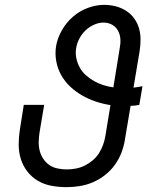

<svg xmlns="http://www.w3.org/2000/svg" viewBox="-20 -763 640 791"><path d="M254 8Q223 8 192.5 2.5Q162 -3 136.5 -18Q111 -33 93 -56Q75 -79 66 -107.5Q57 -136 57 -167Q57 -198 62 -230L78 -331H162L143 -218Q140 -198 139.5 -179Q139 -160 143.5 -142Q148 -124 158.5 -108.5Q169 -93 183.5 -83Q198 -73 217 -69Q236 -65 255 -65Q273 -65 292 -68.5Q311 -72 328.5 -80.5Q346 -89 361.5 -102Q377 -115 387.5 -131.5Q398 -148 404.5 -166Q411 -184 414 -202L435 -330Q403 -335 373.5 -345Q344 -355 318 -370Q292 -385 270 -405.5Q248 -426 233 -452Q218 -478 212 -509.5Q206 -541 211 -573Q217 -607 235 -638.5Q253 -670 280.5 -694Q308 -718 342 -730.5Q376 -743 409 -743Q434 -743 457 -737Q480 -731 499.5 -718.5Q519 -706 532.5 -687.5Q546 -669 552.5 -647Q559 -625 559 -600.5Q559 -576 555 -551L530 -402Q540 -403 549 -404.5Q558 -406 567 -408L554 -331Q545 -329 536 -328Q527 -327 518 -327L495 -190Q491 -163 481 -136Q471 -109 454 -85Q437 -61 413.5 -42.5Q390 -24 363.5 -12.5Q337 -1 309 3.5Q281 8 254 8ZM447 -403 473 -563Q477 -582 476 -601Q475 -620 466.5 -636Q458 -652 442 -661Q426 -670 406 -670Q387 -670 367 -661Q347 -652 332 -637.5Q317 -623 307 -604Q297 -585 294 -566Q290 -544 294.5 -523Q299 -502 309 -484Q319 -466 334.5 -452.5Q350 -439 367.5 -429Q385 -419 405.5 -412.5Q426 -406 447 -403Z"/></svg>

Font: Iosevka SS04 Extended Oblique
Style: Regular
Weight: 400
Width: 7
Italic angle: -9°
Monospace: yes
Designer: Belleve Invis
Foundry: Belleve Invis
Version: Version 19.0.0; ttfautohint (v1.8.4)